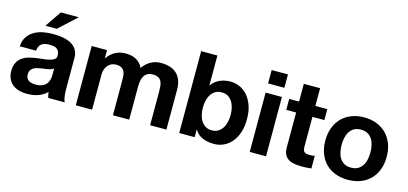

<svg xmlns="http://www.w3.org/2000/svg" viewBox="-63 -1164 3439 1617"><g transform="rotate(15 1656.0 -355.0)"><path d="M376 -252.9Q367.2 -245.1 354 -240.5Q340.8 -235.8 325 -232.9Q309.1 -230 292 -228Q274.9 -226.1 257.8 -223.1Q241.2 -220.2 226.1 -215.3Q210.9 -210.4 199.2 -201.9Q187.5 -193.4 180.7 -180.2Q173.8 -167 173.8 -147Q173.8 -127.4 180.9 -114.7Q188 -102.1 200.2 -94.5Q212.4 -86.9 228 -84Q243.7 -81.1 261.2 -81.1Q289.1 -81.1 308.3 -87.6Q327.6 -94.2 340.3 -104.7Q353 -115.2 360.1 -128.4Q367.2 -141.6 370.8 -155Q374.5 -168.5 375.2 -180.2Q376 -191.9 376 -200.2ZM47.9 -357.9Q50.8 -407.7 73 -440.9Q95.2 -474.1 129.2 -494.1Q163.1 -514.2 205.3 -522.5Q247.6 -530.8 291 -530.8Q316.9 -530.8 343.8 -528.6Q370.6 -526.4 395.8 -520.3Q420.9 -514.2 443.1 -503.7Q465.3 -493.2 481.9 -476.8Q498.5 -460.4 508.3 -437.5Q518.1 -414.6 518.1 -383.8V-115.2Q518.1 -97.7 519 -80.3Q520 -63 522.2 -47.9Q524.4 -32.7 527.8 -20.3Q531.2 -7.8 536.1 0H392.1Q388.2 -12.2 385.5 -24.7Q382.8 -37.1 381.8 -49.8Q365.2 -32.2 344.7 -20.3Q324.2 -8.3 302 -0.7Q279.8 6.8 255.9 10Q231.9 13.2 208 13.2Q170.9 13.2 138.7 4.2Q106.4 -4.9 82.8 -23.9Q59.1 -43 45.7 -72Q32.2 -101.1 32.2 -141.1Q32.7 -185.1 47.9 -213.4Q63 -241.7 87.6 -259Q112.3 -276.4 143.6 -284.9Q174.8 -293.5 207 -298.1Q239.3 -302.7 270.3 -305.9Q301.3 -309.1 325 -315.2Q348.6 -321.3 362.8 -332.8Q377 -344.2 376 -366.2Q376 -388.7 368.7 -402.3Q361.3 -416 348.9 -423.6Q336.4 -431.2 319.6 -433.6Q302.7 -436 284.2 -436Q241.7 -436 217.8 -418.2Q193.8 -400.4 189.9 -357.9ZM211.9 -581.1 308.1 -723.1H464.8L311 -581.1Z M766.1 -517.1V-446.8H768.1Q795.9 -486.8 835.4 -508.8Q875 -530.8 926.3 -530.8Q950.7 -530.8 973.4 -526.4Q996.1 -522 1015.6 -511.7Q1035.2 -501.5 1051 -485.1Q1066.9 -468.8 1077.1 -444.8Q1088.9 -461.9 1104.5 -477.5Q1120.1 -493.2 1139.9 -504.9Q1159.7 -516.6 1183.1 -523.7Q1206.5 -530.8 1233.4 -530.8Q1274.4 -530.8 1309.1 -520.8Q1343.8 -510.7 1368.9 -488.8Q1394 -466.8 1408.2 -431.6Q1422.4 -396.5 1422.4 -346.2V0H1280.3V-293Q1280.3 -318.8 1278.1 -341.8Q1275.9 -364.7 1267.1 -381.8Q1258.3 -398.9 1241 -408.9Q1223.6 -418.9 1193.4 -418.9Q1163.6 -418.9 1144.8 -407.5Q1126 -396 1115.7 -377.4Q1105.5 -358.9 1101.8 -335.4Q1098.1 -312 1098.1 -288.1V0H956.1V-290Q956.1 -312.5 955.3 -335.4Q954.6 -358.4 947 -377Q939.5 -395.5 921.6 -407.2Q903.8 -418.9 870.1 -418.9Q859.9 -418.9 843.5 -414.6Q827.1 -410.2 811.8 -397.2Q796.4 -384.3 785.4 -361.1Q774.4 -337.9 774.4 -299.8V0H632.3V-517.1Z M1675.8 -713.9V-454.1H1678.2Q1691.4 -474.1 1709.5 -488.5Q1727.5 -502.9 1748.8 -512.2Q1770 -521.5 1793.5 -526.1Q1816.9 -530.8 1840.8 -530.8Q1879.4 -530.8 1917.7 -514.9Q1956.1 -499 1986.6 -465.8Q2017.1 -432.6 2036.1 -381.3Q2055.2 -330.1 2055.2 -258.8Q2055.2 -188 2036.1 -136.7Q2017.1 -85.4 1986.6 -52Q1956.1 -18.6 1917.7 -2.7Q1879.4 13.2 1840.8 13.2Q1812.5 13.2 1786.9 8.8Q1761.2 4.4 1739.3 -5.1Q1717.3 -14.6 1700 -29.5Q1682.6 -44.4 1670.9 -65.9H1668.9V0H1534.2V-713.9ZM1913.1 -257.8Q1913.1 -291 1906 -321Q1898.9 -351.1 1884 -374Q1869.1 -397 1846.4 -410.4Q1823.7 -423.8 1792 -423.8Q1760.7 -423.8 1737.8 -410.4Q1714.8 -397 1700 -374Q1685.1 -351.1 1678 -321Q1670.9 -291 1670.9 -257.8Q1670.9 -225.6 1678 -195.8Q1685.1 -166 1700 -143.1Q1714.8 -120.1 1737.8 -106.4Q1760.7 -92.8 1792 -92.8Q1823.7 -92.8 1846.4 -106.4Q1869.1 -120.1 1884 -143.1Q1898.9 -166 1906 -195.8Q1913.1 -225.6 1913.1 -257.8Z M2291 -517.1V0H2148.9V-517.1ZM2148.9 -597.2V-713.9H2291V-597.2Z M2686.5 -517.1V-421.9H2582.5V-166Q2582.5 -147.9 2585.2 -136.5Q2587.9 -125 2594.7 -118.2Q2601.6 -111.3 2613 -108.6Q2624.5 -106 2642.6 -106Q2654.8 -106 2665.8 -106.7Q2676.8 -107.4 2686.5 -109.9V0Q2668.5 2.9 2646.7 3.9Q2625 4.9 2603.5 4.9Q2570.8 4.9 2541 0.5Q2511.2 -3.9 2489 -17.1Q2466.8 -30.3 2453.6 -54.2Q2440.4 -78.1 2440.4 -117.2V-421.9H2354.5V-517.1H2440.4V-671.9H2582.5V-517.1Z M2738.8 -257.8Q2738.8 -319.8 2757.8 -370.1Q2776.9 -420.4 2811.5 -456.1Q2846.2 -491.7 2895.8 -511.2Q2945.3 -530.8 3005.9 -530.8Q3066.9 -530.8 3116.5 -511.2Q3166 -491.7 3200.9 -456.1Q3235.8 -420.4 3254.9 -370.1Q3273.9 -319.8 3273.9 -257.8Q3273.9 -195.8 3254.9 -145.8Q3235.8 -95.7 3200.9 -60.3Q3166 -24.9 3116.5 -5.9Q3066.9 13.2 3005.9 13.2Q2945.3 13.2 2895.8 -5.9Q2846.2 -24.9 2811.5 -60.3Q2776.9 -95.7 2757.8 -145.8Q2738.8 -195.8 2738.8 -257.8ZM2880.9 -257.8Q2880.9 -226.6 2887 -197Q2893.1 -167.5 2907.5 -144.3Q2921.9 -121.1 2945.8 -106.9Q2969.7 -92.8 3005.9 -92.8Q3042 -92.8 3066.2 -106.9Q3090.3 -121.1 3105 -144.3Q3119.6 -167.5 3125.7 -197Q3131.8 -226.6 3131.8 -257.8Q3131.8 -289.1 3125.7 -318.8Q3119.6 -348.6 3105 -372.1Q3090.3 -395.5 3066.2 -409.7Q3042 -423.8 3005.9 -423.8Q2969.7 -423.8 2945.8 -409.7Q2921.9 -395.5 2907.5 -372.1Q2893.1 -348.6 2887 -318.8Q2880.9 -289.1 2880.9 -257.8Z"/></g></svg>

Font: XB Khoramshahr
Style: Bold
Weight: 700
Designer: Behnam
Foundry: Irmug
Version: Version 8.005 2009